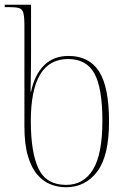

<svg xmlns="http://www.w3.org/2000/svg" viewBox="-25 -780 538 810"><path d="M253 10Q220 10 189 -2Q158 -14 133 -42.5Q108 -71 93 -121Q78 -171 78 -247V-672Q78 -709 73.5 -725.5Q69 -742 55 -746Q41 -750 12 -750H-5V-760H106V-560Q106 -533 105.5 -490Q105 -447 104 -393H106Q121 -465 161 -504.5Q201 -544 264 -544Q351 -544 393 -478.5Q435 -413 435 -267Q435 -122 385 -56Q335 10 253 10ZM254 0Q328 0 367.5 -65Q407 -130 407 -270Q407 -408 373.5 -469.5Q340 -531 262 -531Q105 -531 105 -269Q105 -137 137.5 -68.5Q170 0 254 0Z"/></svg>

Font: Noto Serif Display SemiCondensed Thin
Style: Regular
Weight: 100
Width: 4
Designer: Monotype Design Team
Foundry: Monotype Imaging Inc.
Version: Version 2.009